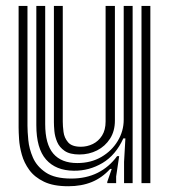

<svg xmlns="http://www.w3.org/2000/svg" viewBox="-20 -620 576 650"><path d="M211 10.5Q160.5 10.5 128.8 -4.9Q97 -20.2 79.2 -44.6Q61.5 -69 53.9 -96.4Q46.2 -123.8 44.6 -148.4Q43 -173 43 -188.2V-600H73V-194.2Q73 -175.8 75.8 -146.1Q78.5 -116.5 91.5 -86.5Q104.5 -56.5 135 -36Q165.5 -15.5 221 -15.5Q271.8 -15.5 310.8 -35.1Q349.8 -54.8 376.5 -91.5H383.5L373.2 -22.5V0H343.2L343 -4L358.2 -48H352.8Q325.5 -18 290.8 -3.8Q256 10.5 211 10.5ZM459 0V-600H489V0ZM249 -97Q216.5 -97 198.8 -109.2Q181 -121.5 173.4 -139.6Q165.8 -157.8 164.1 -176Q162.5 -194.2 162.5 -206.2V-600H192.5V-208Q192.5 -193.5 195 -173.5Q197.5 -153.5 210.4 -138.4Q223.2 -123.2 253.8 -123.2Q275.2 -123.2 294.4 -132.6Q313.5 -142 325.5 -161Q337.5 -180 337.5 -208.8V-600H369V-212Q369 -176.2 352.5 -150.5Q336 -124.8 308.8 -110.9Q281.5 -97 249 -97ZM230 -42Q169 -42.5 136 -79.9Q103 -117.2 103 -196.2V-600H133V-200.2Q133 -132 160.4 -100Q187.8 -68 241.5 -68Q287.8 -68 323.1 -88.6Q358.5 -109.2 378.6 -142.8Q398.8 -176.2 398.8 -214.8V-600H429V0H400V-72L404.5 -151.5H397.5Q372 -95 327 -68.2Q282 -41.5 230 -42Z"/></svg>

Font: Big Shoulders Inline Text Thin Black
Style: Regular
Weight: 900
Version: Version 2.002